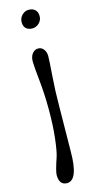

<svg xmlns="http://www.w3.org/2000/svg" viewBox="-145 -712 534 1041"><g transform="rotate(-15 122.0 -191.0)"><path d="M160 -127Q160 -127 157 128Q157 290 94 290Q50 290 50 233Q50 212 76 136Q85 107 93 38Q101 -31 101 -119Q101 -207 92.5 -287.5Q84 -368 84 -395.5Q84 -423 97.5 -439.5Q111 -456 130 -456Q149 -456 161 -440.5Q173 -425 173 -402.5Q173 -380 166.5 -292.5Q160 -205 160 -127ZM129 -569Q107 -569 94 -581Q81 -593 81 -616Q81 -639 97 -655.5Q113 -672 135 -672Q157 -672 170.5 -659.5Q184 -647 184 -624Q184 -601 167.5 -585Q151 -569 129 -569Z"/></g></svg>

Font: Macondo Swash Caps
Style: Regular
Weight: 400
Designer: John Vargas Beltran
Foundry: John Vargas Beltran
Version: Version 2.001